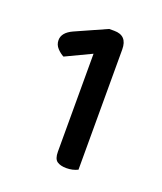

<svg xmlns="http://www.w3.org/2000/svg" viewBox="-75 -744 361 429"><g transform="rotate(20 105.5 -529.5)"><path d="M100 -628 39 -599Q31 -603 23.5 -611Q16 -619 16 -630Q16 -648 40 -659L114 -692H126Q157 -692 157 -659V-373Q145 -367 130 -367Q116 -367 108 -372.5Q100 -378 100 -395Z"/></g></svg>

Font: Baloo Thambi 2
Style: Regular
Weight: 400
Designer: Aadarsh Rajan and Ek Type
Foundry: Ek Type
Version: Version 1.640;hotconv 1.0.111;makeotfexe 2.5.65597; ttfautoh